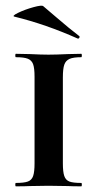

<svg xmlns="http://www.w3.org/2000/svg" viewBox="-20 -658 343 678"><path d="M267 -12Q269 -12 269 -6Q269 0 267 0Q236 0 219 -1L151 -2L86 -1Q68 0 36 0Q34 0 34 -6Q34 -12 36 -12Q65 -12 78.5 -17Q92 -22 97 -36.5Q102 -51 102 -81V-387Q102 -417 97 -431Q92 -445 78.5 -450.5Q65 -456 36 -456Q34 -456 34 -462Q34 -468 36 -468L86 -467Q126 -465 151 -465Q178 -465 220 -467L267 -468Q269 -468 269 -462Q269 -456 267 -456Q239 -456 225.5 -450Q212 -444 207 -429.5Q202 -415 202 -385V-81Q202 -51 207 -36.5Q212 -22 225 -17Q238 -12 267 -12ZM32 -599Q20 -601 43.5 -612.5Q67 -624 97.5 -632.5Q128 -641 133 -636L180 -596Q224 -558 258 -532Q261 -531 261 -528Q261 -525 259 -523Q257 -521 254 -522Q142 -572 32 -599Z"/></svg>

Font: Cormorant SC
Style: Bold
Weight: 700
Designer: Christian Thalmann (Catharsis Fonts)
Foundry: Catharsis Fonts
Version: Version 4.000